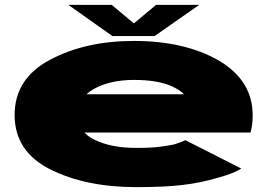

<svg xmlns="http://www.w3.org/2000/svg" viewBox="-20 -761 1114 788"><path d="M539 7V-154Q437 -154 370 -186.5Q302 -217 302 -288Q302 -363 368 -397.5Q434 -433 530 -433Q628 -433 686 -406.5Q720 -391 735 -374H278V-217H1008Q1017 -247 1017 -288Q1017 -430 879 -512Q739 -593 529 -593Q331 -593 186 -516Q40 -439 40 -289Q40 -139 187 -65.5Q332 7 539 7ZM539 -154V7Q659 7 730.5 -2Q801 -10 872.5 -31Q944 -50.5 970 -69.5L741 -185.5Q716 -174.5 693.5 -168Q670 -163 634.5 -158.5Q600 -154 539 -154ZM441.5 -613H614.5L797.5 -741H620.5L529.5 -665L438.5 -741H260.5Z"/></svg>

Font: Anybody ExtraExpanded Black
Style: Regular
Weight: 900
Width: 8
Version: Version 1.113;gftools[0.9.25]